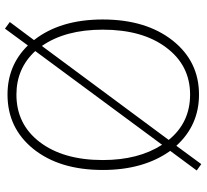

<svg xmlns="http://www.w3.org/2000/svg" viewBox="-48 -740 811 754"><g transform="rotate(-90 357.0 -363.5)"><path d="M184 -106Q252 -22 362 -22Q477 -22 547 -116Q617 -209 617 -365Q617 -512 553 -604ZM533 -630Q465 -704 362 -704Q246 -704 176 -613Q105 -520 105 -365Q105 -225 165 -132ZM576 -635Q657 -532 657 -365Q657 -195 574 -90Q492 13 362 13Q242 13 161 -76L89 22L64 4L141 -100Q66 -205 66 -365Q66 -535 149 -638Q231 -739 362 -739Q477 -739 555 -659L621 -749L647 -730Z"/></g></svg>

Font: Noto Sans CJK TC Thin
Style: Regular
Weight: 250
Designer: Ryoko NISHIZUKA ???? (kana & ideographs); Paul D. Hunt (Latin, Greek & Cyrillic); Wenlong ZHANG ??? (bopomofo); Sandoll 
Foundry: Adobe Systems Incorporated
Version: Version 1.004 January 19, 2016